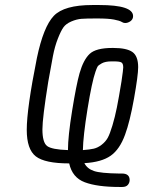

<svg xmlns="http://www.w3.org/2000/svg" viewBox="-20 -639 567 760"><path d="M85.9 -125Q85.9 -209 126 -409.2Q151.9 -533.2 192.9 -576.2Q233.9 -619.1 345.2 -619.1H373Q506.8 -619.1 506.8 -575.2Q506.8 -563 496.8 -555.4Q486.8 -547.9 475.1 -547.9Q468.3 -547.9 461.2 -552.5Q454.1 -557.1 431.6 -561.5Q409.2 -565.9 365.2 -565.9H358.9Q321.8 -565.9 302.5 -564.5Q283.2 -563 262.2 -554Q241.2 -544.9 231.2 -531Q221.2 -517.1 209 -486.1Q196.8 -455.1 189.5 -417Q182.1 -378.9 170.9 -314.9Q147.9 -171.9 147.9 -127Q147.9 -75.2 166.5 -61Q185.1 -46.9 249 -44.9Q249 -99.1 265.6 -201.7Q282.2 -304.2 294.9 -349.1Q310.1 -402.3 335 -425.8Q359.9 -449.2 424.8 -449.2H428.2Q481.4 -449.2 504.2 -433.1Q526.9 -417 526.9 -373Q526.9 -340.8 510.5 -249Q494.1 -157.2 475.1 -106Q454.1 -47.9 418 -22.5Q381.8 2.9 314 6.8Q325.2 28.8 351.6 37.8Q377.9 46.9 451.2 47.9H462.9Q492.7 47.9 493.2 73.2Q493.2 84.5 486.1 92.8Q479 101.1 463.9 101.1H453.1Q365.2 101.1 315.7 82.5Q266.1 64 253.9 7.8Q157.7 7.8 121.8 -20Q85.9 -47.9 85.9 -125ZM308.1 -44.9Q335 -46.9 351.1 -50.5Q367.2 -54.2 382.6 -66.2Q397.9 -78.1 406.5 -93.5Q415 -108.9 425 -142.3Q435.1 -175.8 442.6 -213.4Q450.2 -251 460.9 -316.9Q467.8 -363.8 467.8 -372.1Q467.8 -387.2 460.9 -391.6Q454.1 -396 431.2 -396H420.9Q397 -396 383.1 -388.4Q369.1 -380.9 366 -375Q362.8 -369.1 357.9 -355Q343.8 -314.9 326.4 -207.5Q309.1 -100.1 308.1 -44.9Z"/></svg>

Font: CMU Typewriter Text
Style: LightOblique
Weight: 200
Italic angle: -9.46001°
Version: Version 0.7.0